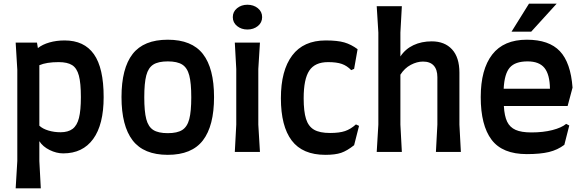

<svg xmlns="http://www.w3.org/2000/svg" viewBox="-20 -834 3202 1054"><path d="M549 -301Q549 -150 491.5 -71Q434 8 327 8Q290 8 252.5 -10.5Q215 -29 196 -59V50L204 200H66L75 50V-451L66 -600H183L188 -570Q213 -590 251.5 -601Q290 -612 335 -612Q442 -612 495.5 -536.5Q549 -461 549 -301ZM424 -301Q424 -378 413 -419Q402 -460 376 -476.5Q350 -493 302 -493Q235 -493 196 -476V-144Q214 -127 245.5 -117.5Q277 -108 312 -108Q354 -108 378.5 -126.5Q403 -145 413.5 -186.5Q424 -228 424 -301Z M647 -301Q647 -459 708 -537.5Q769 -616 901 -616Q1033 -616 1094 -537.5Q1155 -459 1155 -301Q1155 -143 1094 -63.5Q1033 16 901 16Q769 16 708 -63.5Q647 -143 647 -301ZM1030 -300Q1030 -378 1019 -420Q1008 -462 980.5 -479.5Q953 -497 901 -497Q849 -497 821.5 -479.5Q794 -462 783 -420Q772 -378 772 -300Q772 -222 783 -180Q794 -138 821.5 -120.5Q849 -103 901 -103Q953 -103 980.5 -120.5Q1008 -138 1019 -180Q1030 -222 1030 -300Z M1258 -740Q1258 -770 1281.5 -789Q1305 -808 1338 -808Q1372 -808 1395.5 -789Q1419 -770 1419 -740Q1419 -710 1395.5 -691Q1372 -672 1338 -672Q1305 -672 1281.5 -691Q1258 -710 1258 -740ZM1277 -150V-455L1269 -600H1407L1398 -455V-150L1407 0H1269Z M1522 -295Q1522 -447 1584 -529.5Q1646 -612 1768 -612Q1833 -612 1870.5 -601Q1908 -590 1943 -564L1924 -456L1908 -449Q1885 -473 1856.5 -483Q1828 -493 1781 -493Q1709 -493 1678 -446.5Q1647 -400 1647 -295Q1647 -222 1660 -181Q1673 -140 1704 -122Q1735 -104 1792 -104Q1843 -104 1874 -114.5Q1905 -125 1934 -151L1951 -143L1924 -37Q1885 -6 1852.5 5Q1820 16 1766 16Q1641 16 1581.5 -62.5Q1522 -141 1522 -295Z M2381 -150V-410Q2381 -452 2361 -474Q2341 -496 2302 -496Q2269 -496 2235 -478Q2201 -460 2178 -424V-150L2186 0H2048L2057 -150V-655L2048 -800H2186L2178 -655V-524Q2205 -565 2249.5 -586Q2294 -607 2350 -607Q2421 -607 2461.5 -563Q2502 -519 2502 -435V-150L2510 0H2373Z M2619 -301Q2619 -453 2682 -534.5Q2745 -616 2872 -616Q2994 -616 3053.5 -553Q3113 -490 3123 -353L3096 -252H2746Q2749 -197 2764 -166Q2779 -135 2810.5 -121Q2842 -107 2897 -107Q2962 -107 3012.5 -120Q3063 -133 3088 -154L3105 -145L3078 -39Q3041 -11 2993.5 0.5Q2946 12 2872 12Q2738 12 2678.5 -67Q2619 -146 2619 -301ZM2999 -347Q2998 -425 2969 -461Q2940 -497 2876 -497Q2808 -497 2778.5 -463Q2749 -429 2745 -347ZM3036 -814 2896 -660H2788L2884 -814Z"/></svg>

Font: Farro Medium
Style: Regular
Weight: 500
Designer: Aceler Chua
Foundry: Grayscale Limited
Version: Version 1.101